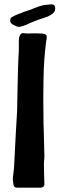

<svg xmlns="http://www.w3.org/2000/svg" viewBox="-20 -859 297 887"><path d="M185 -777Q137 -762 100 -744Q96 -743 85.5 -739Q75 -735 68 -735Q58 -735 47 -742Q27 -749 27 -764Q27 -766 29 -774Q30 -779 49 -787.5Q68 -796 79 -799Q85 -803 101 -807.5Q117 -812 140 -822L162 -830Q183 -837 197 -837L217 -839Q235 -839 235 -822Q235 -815 234 -811Q231 -800 214.5 -790Q198 -780 185 -777ZM142 -705Q164 -705 174 -704Q186 -703 191 -699Q196 -695 196 -688Q196 -683 195 -677Q194 -671 193 -666Q182 -581 181 -491Q180 -465 180 -411L181 -290Q182 -275 182 -259L183 -219Q185 -167 185 -142Q185 -123 184 -119Q183 -115 183 -96L184 -41Q185 -29 185 -11Q186 2 177.5 5.5Q169 9 155 8H64Q49 9 45 1.5Q41 -6 40 -23Q38 -30 42 -60Q46 -88 46 -108Q46 -115 53 -243Q59 -337 59 -346L61 -444L63 -535L65 -589L67 -625V-667Q67 -706 87 -706Q92 -706 95 -705Q108 -704 120.5 -704.5Q133 -705 142 -705Z"/></svg>

Font: Barrio
Style: Regular
Weight: 400
Designer: Pablo Cosgaya & Sergio Jimenez
Foundry: Pablo Cosgaya & Sergio Jimenez
Version: Version 1.005